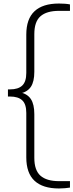

<svg xmlns="http://www.w3.org/2000/svg" viewBox="-20 -838 416 1088"><path d="M314 230Q222.5 230 175.8 186.5Q129 143 129 54V-198Q129 -248 106 -269.5Q83 -291 37 -291H25V-331.5H37Q83 -331.5 106 -353.2Q129 -375 129 -424.5V-642Q129 -731 175.8 -774.5Q222.5 -818 314 -818Q331 -818 347.8 -816.8Q364.5 -815.5 376.5 -813V-776.5H314.5Q244.5 -776.5 209.5 -746Q174.5 -715.5 174.5 -644.5V-431.5Q174.5 -375.5 155 -346.2Q135.5 -317 93.5 -308V-315Q135.5 -306 155 -276.5Q174.5 -247 174.5 -191V56.5Q174.5 127 209.5 157.8Q244.5 188.5 314.5 188.5H376.5V225Q364.5 227 347.8 228.5Q331 230 314 230Z"/></svg>

Font: Encode Sans SemiExpanded ExtraLight
Style: Regular
Weight: 250
Width: 6
Designer: Multiple Designers
Foundry: Impallari Type
Version: Version 3.002